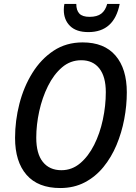

<svg xmlns="http://www.w3.org/2000/svg" viewBox="-20 -939 685 969"><path d="M284 10Q172 10 114 -56.5Q56 -123 56 -243Q56 -330 78 -415.5Q100 -501 143.5 -571Q187 -641 250.5 -683Q314 -725 397 -725Q506 -725 563 -658.5Q620 -592 620 -473Q620 -406 607 -337.5Q594 -269 568 -207Q542 -145 502 -96Q462 -47 407.5 -18.5Q353 10 284 10ZM290 -80Q343 -80 384.5 -115Q426 -150 455 -207.5Q484 -265 499 -335Q514 -405 514 -474Q514 -552 481.5 -593.5Q449 -635 390 -635Q335 -635 293 -599Q251 -563 222 -504.5Q193 -446 178 -377.5Q163 -309 163 -244Q163 -163 196.5 -121.5Q230 -80 290 -80ZM426 -777Q365 -777 333.5 -808Q302 -839 302 -889Q302 -906 305 -919H365Q365 -887 380.5 -870.5Q396 -854 432 -854Q470 -854 491 -870Q512 -886 521 -919H584Q556 -777 426 -777Z"/></svg>

Font: Noto Sans SemiCondensed Medium
Style: Italic
Weight: 500
Width: 4
Italic angle: -12°
Designer: Monotype Design Team
Foundry: Monotype Imaging Inc.
Version: Version 2.013; ttfautohint (v1.8.4.7-5d5b)